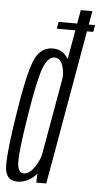

<svg xmlns="http://www.w3.org/2000/svg" viewBox="-58 -820 452 858"><g transform="rotate(5 167.5 -391.0)"><path d="M169.5 -693H333L338.5 -724H175ZM138 0H183L321 -785H269L141 -59.5ZM52.5 3Q96 3 131 -30.8Q166 -64.5 174 -108.5L156 -139.5Q149 -102 126 -69Q103 -36 77.5 -36Q51 -36 50 -86.2Q49 -136.5 74.5 -295Q101 -460 121.2 -512Q141.5 -564 171 -564Q196.5 -564 207.8 -531.5Q219 -499 212.5 -462L241 -491.5Q249 -535.5 225.2 -569.5Q201.5 -603.5 159 -603.5Q100 -603.5 73.8 -532Q47.5 -460.5 22.5 -294Q-3 -135.5 -2.8 -66.2Q-2.5 3 52.5 3Z"/></g></svg>

Font: Anybody ExtraCondensed Light
Style: Italic
Weight: 300
Width: 2
Italic angle: -10°
Version: Version 1.113;gftools[0.9.25]